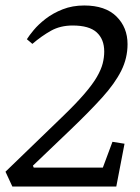

<svg xmlns="http://www.w3.org/2000/svg" viewBox="-22 -680 512 700"><path d="M23 0 -2 -54 203 -252Q254 -301 285 -337Q316 -373 331.5 -400Q347 -427 352.5 -449Q358 -471 358 -492Q358 -537 330.5 -562Q303 -587 243 -587Q198 -587 164 -568Q130 -549 96 -520L76 -537Q84 -550 101 -570.5Q118 -591 144.5 -611.5Q171 -632 206.5 -646Q242 -660 285 -660Q362 -660 402.5 -620Q443 -580 443 -519Q443 -468 420 -422Q397 -376 351 -325Q305 -274 235 -207L98 -76L101 -69H110H353L388 -163L432 -156L402 0Z"/></svg>

Font: Faustina
Style: Italic
Weight: 400
Italic angle: -8°
Designer: Alfonso Garcia
Foundry: http://www.omnibus-type.com
Version: Version 1.200